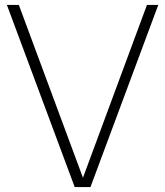

<svg xmlns="http://www.w3.org/2000/svg" viewBox="-20 -760 671 780"><path d="M283.5 0 8 -740H56.5L317 -38L577 -740H623L347.5 0Z"/></svg>

Font: Encode Sans XLt
Style: Regular
Weight: 200
Designer: Multiple Designers
Foundry: Impallari Type
Version: Version 3.002; ttfautohint (v1.8.3) -l 8 -r 50 -G 200 -x 14 